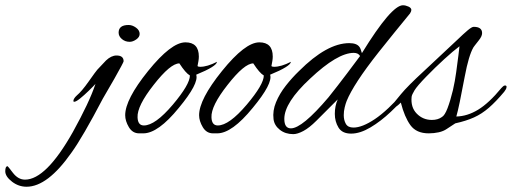

<svg xmlns="http://www.w3.org/2000/svg" viewBox="-285 -505 1946 730"><path d="M208 -346Q191 -346 178.5 -356.5Q166 -367 166 -381Q166 -410 204 -410Q218 -410 232 -400Q246 -390 246 -376Q246 -364 233 -355Q220 -346 208 -346ZM-184 205Q-214 205 -239 186Q-265 166 -265 146Q-265 127 -256 127Q-255 127 -236 152Q-216 178 -190 178Q-110 178 -8 -3Q23 -59 44.5 -104.5Q66 -150 78 -186Q69 -176 52 -159.5Q35 -143 19.5 -130.5Q4 -118 -3 -118Q-6 -118 -6 -121Q-6 -130 7 -142Q26 -158 52 -195Q81 -236 85 -240L118 -275Q138 -294 158 -294Q185 -294 185 -272Q185 -268 150 -206L106 -130Q29 17 -13 75Q-104 205 -184 205Z M244 2Q219 2 205 -21.5Q191 -45 191 -67Q191 -127 278 -235Q366 -344 420 -344Q471 -344 471 -290Q471 -282 469.5 -273Q468 -264 466 -254Q468 -251 476 -251Q503 -251 540 -270Q539 -253 461 -221Q472 -188 395 -95Q316 2 260 2ZM262 -28Q305 -28 372 -107Q437 -184 437 -218Q421 -227 397 -264Q363 -264 299 -182Q236 -102 238 -59Q239 -28 262 -28Z M525 2Q500 2 486 -21.5Q472 -45 472 -67Q472 -127 559 -235Q647 -344 701 -344Q752 -344 752 -290Q752 -282 750.5 -273Q749 -264 747 -254Q749 -251 757 -251Q784 -251 821 -270Q820 -253 742 -221Q753 -188 676 -95Q597 2 541 2ZM543 -28Q586 -28 653 -107Q718 -184 718 -218Q702 -227 678 -264Q644 -264 580 -182Q517 -102 519 -59Q520 -28 543 -28Z M830 5Q800 5 779 -11.5Q758 -28 755 -52Q751 -84 764.5 -116.5Q778 -149 801.5 -179Q825 -209 852 -235Q958 -341 1043 -341Q1072 -341 1082 -326Q1086 -321 1091 -303Q1203 -485 1247 -485Q1257 -485 1268 -480Q1279 -475 1279 -467Q1279 -462 1274 -454Q1244 -417 1214 -380.5Q1184 -344 1155 -307Q1106 -245 1076 -199Q1046 -153 1033 -121Q1029 -111 1025.5 -96.5Q1022 -82 1022 -67Q1022 -48 1030 -34Q1038 -20 1059 -20Q1092 -20 1140 -52Q1188 -84 1252 -157Q1256 -161 1259.5 -164Q1263 -167 1267 -168Q1276 -170 1276 -164Q1276 -161 1270 -153Q1239 -116 1201 -80Q1163 -44 1123.5 -20.5Q1084 3 1050 3Q1016 3 1002 -20Q988 -43 988 -72Q988 -102 999 -127L918 -46Q891 -19 868.5 -7Q846 5 830 5ZM821 -17Q864 -17 964 -135Q969 -141 999 -179.5Q1029 -218 1084 -292Q1077 -304 1060 -304Q998 -304 894 -206Q796 -115 796 -53Q796 -17 821 -17Z M1345 2Q1298 2 1275.5 -29Q1253 -60 1239 -115Q1221 -97 1214 -97Q1209 -97 1209 -105Q1209 -111 1214 -116Q1214 -116 1239.5 -147Q1265 -178 1326 -234L1452 -352Q1478 -377 1493.5 -390Q1509 -403 1516 -403Q1548 -403 1548 -379Q1548 -367 1535 -351Q1525 -339 1520.5 -332.5Q1516 -326 1515 -325Q1497 -294 1482 -214Q1471 -155 1463 -117Q1455 -79 1450 -62Q1492 -63 1533 -88Q1574 -113 1621 -170Q1623 -172 1627 -176Q1631 -180 1635 -180Q1641 -180 1641 -175Q1641 -170 1638 -165Q1635 -160 1632 -156Q1601 -119 1574 -95.5Q1547 -72 1517 -58.5Q1487 -45 1446 -36L1414 -15Q1401 -6 1383 -2Q1365 2 1345 2ZM1357 -49Q1380 -49 1395 -60Q1406 -66 1416.5 -93.5Q1427 -121 1437 -162Q1445 -197 1449.5 -230.5Q1454 -264 1458 -295L1462 -329Q1439 -312 1404 -280Q1369 -248 1335 -213Q1301 -178 1291 -161.5Q1281 -145 1280 -137Q1276 -97 1299.5 -73Q1323 -49 1357 -49Z"/></svg>

Font: Alex Brush
Style: Regular
Weight: 400
Designer: Robert E. Leuschke
Foundry: Robert E. Leuschke
Version: Version 1.111; ttfautohint (v1.8.4.7-5d5b)